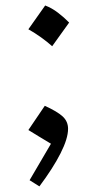

<svg xmlns="http://www.w3.org/2000/svg" viewBox="-20 -557 353 697"><path d="M144 -537.1Q168.5 -527.8 190.7 -510.7Q212.9 -493.7 231 -475.1L169.4 -389.2Q151.4 -405.3 129.4 -421.1Q107.4 -437 83 -450.7ZM142.6 -172.9Q188 -152.3 207.5 -134.3Q227.1 -116.2 227.1 -89.4Q227.1 -54.2 199.7 -0.2Q172.4 53.7 123 119.6L87.4 97.2L165 -35.2Q139.2 -50.8 121.3 -61.5Q103.5 -72.3 83 -85Z"/></svg>

Font: Pinar DS3-Regular
Style: Regular
Weight: 400
Designer: Amin Abedi
Version: Version 2.000